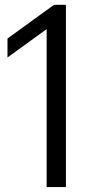

<svg xmlns="http://www.w3.org/2000/svg" viewBox="-20 -762 372 782"><path d="M170 0V-679L200 -665L10.5 -528V-605L200 -742.5H248.5V0Z"/></svg>

Font: Encode Sans SC SemiCondensed
Style: Regular
Weight: 400
Width: 4
Designer: Multiple Designers
Foundry: Impallari Type
Version: Version 3.002